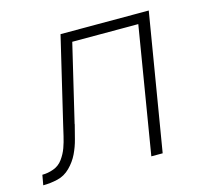

<svg xmlns="http://www.w3.org/2000/svg" viewBox="-117 -624 775 719"><g transform="rotate(-15 271.0 -265.0)"><path d="M-34 0Q-6 0 22 -6.5Q50 -13 71.5 -34.5Q93 -56 105.5 -82Q118 -108 125 -135.5Q132 -163 139 -190V-192L210 -491H466L385 0H429L517 -530H175L97 -201Q92 -180 87 -158Q82 -136 74.5 -115Q67 -94 53 -74.5Q39 -55 17 -47Q-5 -39 -27 -39Z"/></g></svg>

Font: Iosevka Sparkle Extralight
Style: Italic
Weight: 200
Italic angle: -9°
Designer: Belleve Invis
Foundry: Belleve Invis
Version: Version 4.5.0; ttfautohint (v1.8.3)